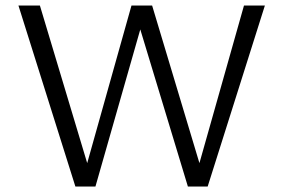

<svg xmlns="http://www.w3.org/2000/svg" viewBox="-20 -678 1029 698"><path d="M867 -658H943L735 0H663L490 -571L327 0H254L47 -658H125L297 -85L458 -658H533L705 -85Z"/></svg>

Font: EauTestInfant
Style: Regular
Weight: 400
Designer: Christian Thalmann (Catharsis Fonts)
Version: Version 0.001;PS 000.001;hotconv 1.0.88;makeotf.lib2.5.64775